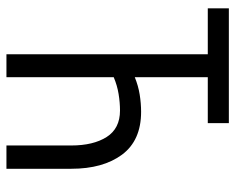

<svg xmlns="http://www.w3.org/2000/svg" viewBox="-87 -643 730 596"><g transform="rotate(90 278.0 -345.0)"><path d="M5.9 -690.4H362.3V-625H219.7V-398.4Q246.1 -409.2 273.4 -413.6Q300.8 -418 327.1 -418Q416 -418 460 -358.9Q503.9 -299.8 503.9 -201.2V0H431.6V-201.2Q431.6 -269.5 405.3 -311Q378.9 -352.5 323.2 -352.5Q297.9 -352.5 271.5 -348.1Q245.1 -343.8 219.7 -333V0H148.4V-625H5.9Z"/></g></svg>

Font: Dinish Condensed
Style: Regular
Weight: 400
Width: 3
Designer: Bert Driehuis
Foundry: Playbeing
Version: Version 3.006; git-39231f3c-release